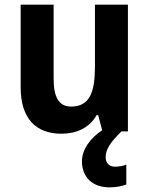

<svg xmlns="http://www.w3.org/2000/svg" viewBox="-20 -617 642 827"><path d="M435 59C435 26 458 -7 503 -51H531V-597H389V-332C389 -220 367 -158 286 -158C233 -158 211 -199 211 -278V-597H69V-241C69 -106 135 -41 245 -41C309 -41 365 -66 396 -121H403L420 -56C370 -23 333 26 333 78C333 144 376 190 452 190C483 190 506 184 524 178V92C513 97 495 101 475 101C451 101 435 86 435 59Z"/></svg>

Font: Noto Sans Tamil UI SemiCondensed
Style: Bold
Weight: 700
Width: 4
Designer: Jelle Bosma - Monotype Design Team
Foundry: Monotype Imaging Inc.
Version: Version 2.004